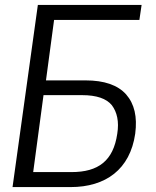

<svg xmlns="http://www.w3.org/2000/svg" viewBox="-20 -761 636 781"><path d="M31 0H267C410 0 509 -72 530 -217C539 -286 527 -338 493 -377C459 -415 404 -434 328 -434H167L200 -680H547L556 -741H134ZM157 -374H314C373 -374 413 -360 435 -333C456 -305 465 -267 457 -217C441 -107 380 -61 271 -61H115Z"/></svg>

Font: Cheyenne Sans Light
Style: Italic
Weight: 300
Italic angle: -8.13011°
Designer: The Public Sans project authors (U.S. Web Design System), Libre Franklin designed by Pablo Impallari and Rodrigo Fuenzal
Foundry: The Cheyenne Sans Project Authors
Version: Version 2.007